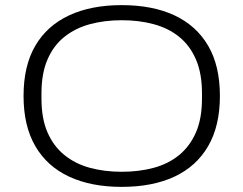

<svg xmlns="http://www.w3.org/2000/svg" viewBox="-20 -718 951 750"><path d="M455 12Q336 12 250 -28Q164 -68 118 -147Q72 -226 72 -343Q72 -461 118 -539.5Q164 -618 250 -658Q336 -698 455 -698Q576 -698 661.5 -658Q747 -618 793 -539.5Q839 -461 839 -343Q839 -226 793 -147Q747 -68 661.5 -28Q576 12 455 12ZM456 -47Q523 -47 580.5 -62.5Q638 -78 680 -112.5Q722 -147 745.5 -201Q769 -255 769 -333V-354Q769 -431 745.5 -485.5Q722 -540 680 -574Q638 -608 580.5 -623.5Q523 -639 456 -639Q388 -639 331 -623.5Q274 -608 231.5 -574Q189 -540 165.5 -485.5Q142 -431 142 -354V-333Q142 -255 165.5 -201Q189 -147 231.5 -112.5Q274 -78 331 -62.5Q388 -47 456 -47Z"/></svg>

Font: Archivo SemiExpanded ExtraLight
Style: Regular
Weight: 250
Width: 6
Designer: Hector Gatti
Foundry: Omnibus-Type
Version: Version 2.001